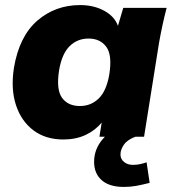

<svg xmlns="http://www.w3.org/2000/svg" viewBox="-20 -539 684 757"><path d="M22 0ZM230 11Q160 11 112 -25Q64 -61 43 -124.5Q22 -188 35 -272Q56 -396 127 -457.5Q198 -519 296 -519Q350 -519 391 -496.5Q432 -474 445 -437L466 -508H637Q628 -474 620.5 -439Q613 -404 607 -370L548 0H372L381 -56Q356 -25 317.5 -7Q279 11 230 11ZM295 -121Q339 -121 369.5 -151Q400 -181 411 -246Q423 -322 399 -354.5Q375 -387 329 -387Q285 -387 254.5 -357Q224 -327 213 -262Q201 -186 224.5 -153.5Q248 -121 295 -121ZM468 198Q411 198 381 171.5Q351 145 351 99Q351 49 385 9.5Q419 -30 471 -48L514 0Q482 12 468.5 31.5Q455 51 455 70Q455 88 469 99.5Q483 111 504 111Q518 111 530.5 108.5Q543 106 558 101L570 182Q538 190 516 194Q494 198 468 198Z"/></svg>

Font: Winston ExtraBold
Style: Italic
Weight: 800
Italic angle: -9°
Designer: Original fonts by Vernon Adams / Changes by Cristiano Sobral
Foundry: Original fonts by Vernon Adams / Changes by Cristiano Sobral
Version: Version 2.503;July 17, 2020;FontCreator 13.0.0.2655 64-bit